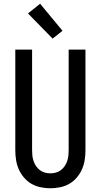

<svg xmlns="http://www.w3.org/2000/svg" viewBox="-20 -1001 540 1029"><path d="M250 8Q224 8 197.5 2.5Q171 -3 148.5 -16Q126 -29 108.5 -49.5Q91 -70 80.5 -94Q70 -118 66 -144Q62 -170 62 -196V-735H152V-196Q152 -181 153.5 -166.5Q155 -152 160 -137.5Q165 -123 173.5 -110.5Q182 -98 194 -89Q206 -80 220.5 -76Q235 -72 250 -72Q265 -72 279.5 -76Q294 -80 306 -89Q318 -98 326.5 -110.5Q335 -123 340 -137.5Q345 -152 346.5 -166.5Q348 -181 348 -196V-735H438V-196Q438 -170 434 -144Q430 -118 419.5 -94Q409 -70 391.5 -49.5Q374 -29 351.5 -16Q329 -3 302.5 2.5Q276 8 250 8ZM262 -794 130 -929 195 -981 315 -836Z"/></svg>

Font: Iosevka Curly Medium
Style: Regular
Weight: 500
Monospace: yes
Designer: Belleve Invis
Foundry: Belleve Invis
Version: Version 22.1.2; ttfautohint (v1.8.4)